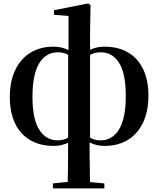

<svg xmlns="http://www.w3.org/2000/svg" viewBox="-20 -819 906 1099"><path d="M282.8 259.3V230.8L389.1 220.1H462.2L577.4 230.8V259.3ZM366.9 259.3Q368.9 189.6 369.4 124.7Q369.9 59.9 369.9 -17.4V-22.4V-512.2L372.3 -520V-727.7L289.3 -734.6V-760.6L484.4 -799.3L498.2 -790.3L495.5 -631.7V-518.6V-512.6V-22.8L492.8 -10.9Q492.8 39.9 493.1 75.9Q493.5 111.8 494 140.6Q494.5 169.4 495 196.9Q495.5 224.4 496.5 259.3ZM287.9 16.2Q209.7 16.2 153.1 -16.8Q96.6 -49.8 66.4 -112.4Q36.2 -174.9 36.2 -263.6Q36.2 -351.9 66.4 -416.5Q96.6 -481.2 152.8 -516.5Q208.9 -551.9 287.2 -551.9Q333.1 -551.9 371.5 -532.4Q409.9 -512.8 427.8 -489.2L429.8 -483.1L427.8 -463.5Q401.1 -484.7 375 -502.2Q348.9 -519.7 310.9 -519.7Q243 -519.7 204.4 -456.7Q165.9 -393.7 165.9 -265.1Q165.9 -137.9 204.4 -76.8Q243 -15.7 310.1 -15.7Q348.1 -15.7 374.6 -33.9Q401.1 -52 427.8 -72.9L432 -45.8H427.8Q409.9 -22.5 372.2 -3.1Q334.6 16.2 287.9 16.2ZM578.2 16.2Q531.5 16.2 493.4 -3.5Q455.2 -23.2 438.3 -45.8H434.1L438.3 -72.2Q464.9 -52 491.4 -33.9Q517.9 -15.7 555.2 -15.7Q623.4 -15.7 661.7 -78.9Q700 -142 700 -269.7Q700 -398.5 661.7 -459.1Q623.4 -519.7 555.9 -519.7Q517.9 -519.7 491.4 -502.2Q464.9 -484.7 438.3 -462.8L434.8 -483.8L438.3 -490Q455.2 -513.5 493 -532.7Q530.8 -551.9 578.2 -551.9Q656.4 -551.9 712.8 -518.9Q769.2 -485.9 799.4 -423Q829.6 -360.1 829.6 -271.1Q829.6 -183.9 799.7 -119.4Q769.9 -54.8 713.7 -19.3Q657.4 16.2 578.2 16.2Z"/></svg>

Font: Early Summer Mincho VF
Style: Regular
Weight: 250
Designer: GuiWonder
Version: Version 1.002